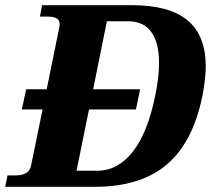

<svg xmlns="http://www.w3.org/2000/svg" viewBox="-48 -720 813 740"><path d="M745 -464Q745 -418 732 -350Q696 -172 595 -86Q494 0 317 0H-28L-19 -44H12Q65 -44 72 -83L116 -298H36L53 -376H132L181 -617Q182 -621 182 -627Q182 -656 136 -656H106L114 -700H460Q605 -700 675 -641.5Q745 -583 745 -464ZM565 -477Q565 -556 535 -597Q505 -638 446 -638H364L311 -376H492L476 -298H295L247 -62H327Q406 -62 463.5 -135Q521 -208 550 -350Q565 -422 565 -477Z"/></svg>

Font: Taviraj
Style: Bold Italic
Weight: 700
Italic angle: -12°
Designer: Katatrad Team
Foundry: CadsonDemak
Version: Version 1.001